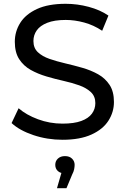

<svg xmlns="http://www.w3.org/2000/svg" viewBox="-20 -728 661 1011"><path d="M309 8Q229 8 156 -16.5Q83 -41 41 -80L78 -158Q118 -123 180 -100Q242 -77 309 -77Q370 -77 408 -91Q446 -105 464 -129.5Q482 -154 482 -185Q482 -221 458.5 -243Q435 -265 397.5 -278.5Q360 -292 315 -302Q270 -312 224.5 -325.5Q179 -339 141.5 -360Q104 -381 81 -416.5Q58 -452 58 -508Q58 -562 86.5 -607.5Q115 -653 174.5 -680.5Q234 -708 326 -708Q387 -708 447 -692Q507 -676 551 -646L518 -566Q473 -596 423 -609.5Q373 -623 326 -623Q267 -623 229 -608Q191 -593 173.5 -568Q156 -543 156 -512Q156 -475 179.5 -453Q203 -431 240.5 -418Q278 -405 323 -394.5Q368 -384 413.5 -371Q459 -358 496.5 -337Q534 -316 557 -281Q580 -246 580 -191Q580 -138 551 -92.5Q522 -47 461.5 -19.5Q401 8 309 8ZM280 263 313 149 322 185Q298 185 284.5 172.5Q271 160 271 140Q271 120 285 107Q299 94 322 94Q346 94 359.5 107.5Q373 121 373 140Q373 150 370.5 163Q368 176 360 191L330 263Z"/></svg>

Font: MOST Montserrat Medium
Style: Regular
Weight: 500
Designer: Julieta Ulanovsky
Foundry: Julieta Ulanovsky
Version: Version 8.000;March 11, 2024;FontCreator 15.0.0.2926 64-bit